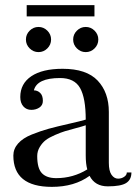

<svg xmlns="http://www.w3.org/2000/svg" viewBox="-20 -718 532 748"><path d="M84 -698H348V-654H84ZM279.5 -529.5Q265 -544 265 -564Q265 -584 279.5 -598.5Q294 -613 314 -613Q334 -613 348.5 -598.5Q363 -584 363 -564Q363 -544 348.5 -529.5Q334 -515 314 -515Q294 -515 279.5 -529.5ZM95.5 -529.5Q81 -544 81 -564Q81 -584 95.5 -598.5Q110 -613 130 -613Q150 -613 164.5 -598.5Q179 -584 179 -564Q179 -544 164.5 -529.5Q150 -515 130 -515Q110 -515 95.5 -529.5ZM112 -366Q126 -366 136.5 -356Q147 -346 147 -325Q147 -308 133.5 -299Q120 -290 102 -290Q83 -290 71 -303.5Q59 -317 59 -340Q59 -392 102 -421Q145 -450 224 -450Q317 -450 360.5 -404Q404 -358 404 -282V-84Q404 -52 414.5 -37Q425 -22 440 -22Q453 -22 463.5 -29Q474 -36 474 -46H492Q492 -18 471.5 -5Q451 8 400 8Q350 8 329 -33Q270 10 182 10Q32 10 32 -112Q32 -138 50.5 -159Q69 -180 104 -194Q139 -208 170 -216.5Q201 -225 247.5 -235.5Q294 -246 314 -252Q314 -336 292 -375Q270 -414 214 -414Q124 -414 112 -366ZM320 -58Q314 -80 314 -112V-230Q303 -226 276.5 -219Q250 -212 233.5 -207Q217 -202 194 -192Q171 -182 158 -172Q145 -162 135 -145.5Q125 -129 125 -110Q125 -62 143.5 -43Q162 -24 199 -24Q265 -24 320 -58Z"/></svg>

Font: Judson
Style: Regular
Weight: 400
Version: Version 20110429